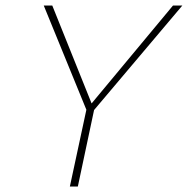

<svg xmlns="http://www.w3.org/2000/svg" viewBox="-20 -678 683 698"><path d="M322 -278 263 0H234L294 -279L139 -658H170L313 -302L609 -658H643Z"/></svg>

Font: Ysabeau Extralight
Style: Italic
Weight: 200
Italic angle: -12°
Designer: Christian Thalmann (Catharsis Fonts)
Version: Version 0.003